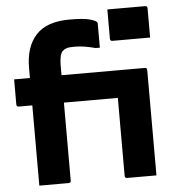

<svg xmlns="http://www.w3.org/2000/svg" viewBox="-55 -855 860 908"><g transform="rotate(-5 375.0 -401.0)"><path d="M488 -802H667Q678 -802 678 -791V-652H499Q488 -652 488 -663ZM245 -11Q245 0 234 0H95V-381H31Q20 -381 20 -392V-511H95V-558Q95 -659 146 -714.5Q197 -770 305 -770Q370 -770 398.5 -762.5Q427 -755 434 -747Q437 -744 437 -739V-625H417Q391 -632 367 -636Q343 -640 317 -640Q292 -640 281 -636.5Q270 -633 261 -625Q245 -609 245 -556V-511H640Q651 -511 651 -500V0H512Q501 0 501 -11V-381H245Z"/></g></svg>

Font: Recursive Sn Lnr St XBd
Style: Regular
Weight: 800
Version: Version 1.079;hotconv 1.0.112;makeotfexe 2.5.65598; ttfautoh